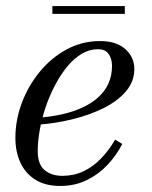

<svg xmlns="http://www.w3.org/2000/svg" viewBox="-20 -606 504 636"><path d="M179 10Q131 10 98 -10.2Q65 -30.5 48 -66.5Q31 -102.5 31 -150Q31 -207.5 52 -264.2Q73 -321 111 -367.5Q149 -414 200.2 -442Q251.5 -470 311.5 -470Q365.5 -470 395.2 -443.2Q425 -416.5 425 -377Q425 -336 397 -303.2Q369 -270.5 322.2 -247.5Q275.5 -224.5 219.2 -210.8Q163 -197 106 -193V-216Q147.5 -219 184.8 -227.2Q222 -235.5 252.5 -249.5Q283 -263.5 305 -283.2Q327 -303 339 -329Q351 -355 351 -388Q351 -411 340 -427Q329 -443 304.5 -443Q276 -443 250.2 -427.5Q224.5 -412 202.2 -384.8Q180 -357.5 162 -323.2Q144 -289 131.2 -251.2Q118.5 -213.5 111.8 -176Q105 -138.5 105 -106Q105 -61 128.2 -42.2Q151.5 -23.5 186.5 -23.5Q224.5 -23.5 256.2 -38.5Q288 -53.5 314.2 -80.5Q340.5 -107.5 361.5 -143.5L385 -129Q365.5 -91 335.8 -59.5Q306 -28 266.8 -9Q227.5 10 179 10ZM153.5 -560V-586H393.5V-560Z"/></svg>

Font: Bodoni Moda 9pt
Style: Italic
Weight: 400
Italic angle: -13°
Designer: Owen Earl
Foundry: indestructible type
Version: Version 2.005